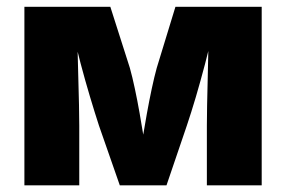

<svg xmlns="http://www.w3.org/2000/svg" viewBox="-20 -556 858 576"><path d="M53.2 0V-535.6H311L369.6 -352.1Q377 -325.7 384.5 -290.3Q392.1 -254.9 398.9 -216.1Q405.8 -177.2 411.6 -140.9Q417.5 -104.5 421.4 -76.7H397.5Q401.9 -104 407.7 -140.4Q413.6 -176.8 420.7 -215.6Q427.7 -254.4 435.3 -290Q442.9 -325.7 450.2 -352.1L506.3 -535.6H765.1V0H600.6V-179.2Q600.6 -205.6 601.3 -240.5Q602.1 -275.4 603 -314.7Q604 -354 604.7 -392.8Q605.5 -431.6 606 -466.3H619.6Q608.9 -416.5 595.2 -364.5Q581.5 -312.5 567.4 -264.6Q553.2 -216.8 540.5 -179.2L479.5 0H339.4L276.9 -179.2Q264.2 -218.3 249.8 -266.4Q235.4 -314.5 221.7 -366.2Q208 -418 197.8 -466.3H211.9Q212.4 -432.6 213.1 -393.8Q213.9 -355 215.1 -315.7Q216.3 -276.4 217 -241.2Q217.8 -206.1 217.8 -179.2V0Z"/></svg>

Font: Inter 20pt ExtraBold
Style: Regular
Weight: 800
Version: Version 4.001;git-66647c0bb